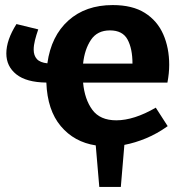

<svg xmlns="http://www.w3.org/2000/svg" viewBox="-20 -566 723 758"><path d="M642 -68Q600 -38 556.5 -20Q513 -2 471 6L457 172H372L358 8Q273 -5 220 -68Q167 -131 163 -240Q84 -241 44.5 -272.5Q5 -304 5 -355Q5 -408 45 -471L131 -450Q123 -427 118 -407Q113 -387 113 -370Q113 -347 125.5 -333Q138 -319 167 -316Q182 -424 250 -485Q318 -546 425 -546Q503 -546 552 -515Q601 -484 624.5 -430.5Q648 -377 648 -310Q648 -277 641 -240H308Q314 -174 344.5 -132.5Q375 -91 439 -91Q509 -91 595 -141ZM414 -446Q364 -446 339 -408.5Q314 -371 308 -315H503Q503 -374 483.5 -410Q464 -446 414 -446Z"/></svg>

Font: Bitter
Style: Bold
Weight: 700
Designer: Sol Matas, and Bitter project Authors
Foundry: Sol Matas
Version: Version 2.001